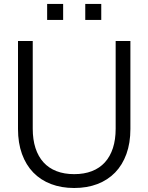

<svg xmlns="http://www.w3.org/2000/svg" viewBox="-20 -925 742 960"><path d="M406.3 -825.3V-905.3H486.3V-825.3ZM215.7 -825.3V-905.3H295.7V-825.3ZM351 15Q415.2 15 467.1 -4.8Q519 -24.7 555.6 -62.4Q592.2 -100.2 612.1 -155.1Q632 -210 632 -280V-720H558.3V-281.3Q558.3 -227 544.6 -184.7Q530.8 -142.3 504.5 -113.3Q478.2 -84.3 439.5 -69.3Q400.8 -54.3 351 -54.3Q301.2 -54.3 262.5 -69.3Q223.8 -84.3 197.5 -113.3Q171.2 -142.3 157.4 -184.7Q143.7 -227 143.7 -281.3V-720H70V-280Q70 -210 89.9 -155.1Q109.8 -100.2 146.4 -62.4Q183 -24.7 235 -4.8Q287 15 351 15Z"/></svg>

Font: Vela Sans GX ExtLt
Style: Regular
Weight: 200
Designer: Principal design: Mikhail Sharanda - project Manrope.
Design modification: Ravid Balaliev
Foundry: Mikhail Sharanda
Version: Version 1.001